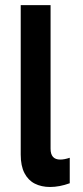

<svg xmlns="http://www.w3.org/2000/svg" viewBox="-20 -717 322 746"><path d="M174.5 9.5Q141 9.5 115.2 -3.5Q89.5 -16.5 75 -44.5Q60.5 -72.5 60.5 -116.5V-697H176.5V-139Q176.5 -97 214 -97Q230 -97 251 -104V-5Q211 9.5 174.5 9.5Z"/></svg>

Font: Acari Sans Neue
Style: Bold
Weight: 700
Designer: Alfredo Marco Pradil (font), Cristiano Sobral (main changes)
Foundry: Hanken Design Co. (font), Cristiano Sobral (main changes)
Version: Version 2.459;March 19, 2022;FontCreator 14.0.0.2808 64-bit;